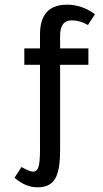

<svg xmlns="http://www.w3.org/2000/svg" viewBox="-20 -661 441 821"><path d="M84 -384V-454H151V-514Q151 -641 267 -641Q331 -641 386 -600L356 -554Q322 -574 287 -574Q237 -574 237 -508V-454H358V-384H237V-17Q237 69 215 104.5Q193 140 141 140Q89 140 42 99L72 53Q106 73 121 73Q138 73 144.5 53Q151 33 151 -19V-384Z"/></svg>

Font: TajawalTap Med
Style: Regular
Weight: 500
Designer: Boutros Fonts
Foundry: Created by Boutros International 2017
Version: Version 2.700